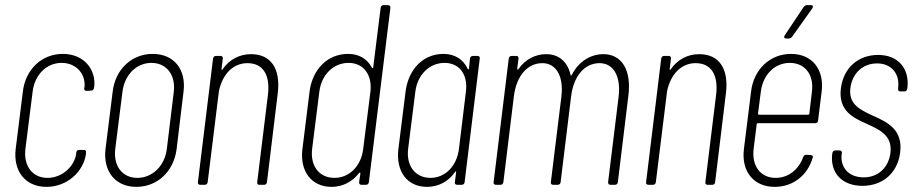

<svg xmlns="http://www.w3.org/2000/svg" viewBox="-20 -720 3564 748"><path d="M161 8C243 8 306 -53 315 -121V-126C316 -132 313 -136 307 -136H288C282 -136 278 -132 277 -126V-122C271 -74 224 -27 165 -27C106 -27 71 -74 79 -140L107 -362C115 -429 161 -475 220 -475C279 -475 315 -429 309 -380L308 -376C307 -370 311 -366 317 -366L335 -367C341 -367 345 -371 346 -377L347 -381C355 -449 307 -510 225 -510C142 -510 79 -449 69 -363L41 -139C31 -53 79 8 161 8Z M511 8C594 8 657 -53 668 -139L695 -363C706 -449 658 -510 575 -510C492 -510 429 -449 419 -363L391 -139C381 -53 429 8 511 8ZM515 -27C456 -27 421 -74 429 -140L457 -362C465 -428 511 -475 570 -475C629 -475 665 -428 657 -362L630 -140C622 -74 574 -27 515 -27Z M958 -509C914 -509 874 -489 847 -450C845 -446 843 -447 843 -451L848 -492C849 -498 845 -502 840 -502H821C815 -502 811 -498 810 -492L751 -10C750 -4 754 0 760 0H778C784 0 788 -4 789 -10L833 -366C848 -434 890 -474 944 -474C1004 -474 1033 -429 1024 -352L982 -10C981 -4 985 0 990 0H1009C1015 0 1019 -4 1020 -10L1062 -356C1074 -452 1036 -509 958 -509Z M1463 -690 1434 -458C1434 -454 1431 -453 1429 -456C1411 -491 1378 -510 1336 -510C1256 -510 1197 -450 1186 -363L1158 -138C1148 -53 1193 8 1272 8C1314 8 1352 -11 1379 -46C1381 -49 1384 -48 1384 -44L1379 -10C1379 -4 1382 0 1388 0H1406C1412 0 1416 -4 1417 -10L1501 -690C1501 -696 1498 -700 1492 -700H1474C1468 -700 1464 -696 1463 -690ZM1283 -27C1224 -27 1188 -73 1196 -140L1224 -362C1232 -429 1279 -475 1338 -475C1396 -475 1431 -429 1423 -362L1395 -140C1387 -73 1341 -27 1283 -27Z M1811 -492 1807 -453C1806 -449 1803 -448 1802 -452C1785 -489 1751 -510 1708 -510C1628 -510 1571 -450 1560 -363L1532 -139C1522 -53 1565 8 1644 8C1688 8 1727 -13 1753 -50C1755 -54 1757 -53 1757 -49L1752 -10C1751 -4 1755 0 1761 0H1779C1785 0 1789 -4 1790 -10L1849 -492C1850 -498 1847 -502 1841 -502H1822C1816 -502 1812 -498 1811 -492ZM1657 -27C1598 -27 1562 -74 1570 -140L1598 -362C1606 -429 1653 -475 1712 -475C1770 -475 1804 -429 1795 -362L1768 -140C1760 -74 1715 -27 1657 -27Z M2331 -509C2283 -509 2236 -483 2208 -429C2205 -425 2203 -424 2203 -428C2191 -480 2157 -509 2108 -509C2067 -509 2027 -490 2000 -451C1998 -448 1995 -448 1995 -452L2000 -492C2001 -498 1997 -502 1992 -502H1973C1967 -502 1963 -498 1962 -492L1903 -10C1902 -4 1906 0 1912 0H1930C1936 0 1940 -4 1941 -10L1982 -345C1992 -425 2035 -474 2093 -474C2146 -474 2177 -424 2167 -343L2126 -10C2125 -4 2129 0 2135 0H2153C2159 0 2163 -4 2164 -10L2205 -345C2215 -425 2258 -474 2316 -474C2369 -474 2400 -424 2390 -343L2349 -10C2349 -4 2352 0 2358 0H2376C2382 0 2386 -4 2387 -10L2428 -347C2441 -447 2402 -509 2331 -509Z M2704 -509C2660 -509 2620 -489 2593 -450C2591 -446 2589 -447 2589 -451L2594 -492C2595 -498 2591 -502 2586 -502H2567C2561 -502 2557 -498 2556 -492L2497 -10C2496 -4 2500 0 2506 0H2524C2530 0 2534 -4 2535 -10L2579 -366C2594 -434 2636 -474 2690 -474C2750 -474 2779 -429 2770 -352L2728 -10C2727 -4 2731 0 2736 0H2755C2761 0 2765 -4 2766 -10L2808 -356C2820 -452 2782 -509 2704 -509Z M3139 -700H3124C3119 -700 3115 -697 3111 -693L3037 -582C3033 -575 3035 -570 3043 -570H3053C3058 -570 3063 -573 3066 -577L3145 -688C3149 -695 3147 -700 3139 -700ZM3167 -250 3181 -363C3192 -449 3144 -510 3062 -510C2979 -510 2916 -449 2906 -363L2878 -138C2868 -52 2916 8 2998 8C3070 8 3126 -37 3146 -105C3149 -112 3144 -116 3138 -116L3121 -117C3115 -117 3112 -114 3109 -108C3092 -60 3052 -27 3002 -27C2943 -27 2908 -73 2916 -140L2928 -236C2928 -238 2930 -240 2932 -240H3156C3162 -240 3167 -244 3167 -250ZM3057 -475C3116 -475 3152 -429 3143 -362L3133 -277C3133 -275 3130 -273 3129 -273H2936C2935 -273 2933 -275 2933 -277L2944 -362C2952 -429 2998 -475 3057 -475Z M3340 4C3420 4 3477 -47 3487 -126C3498 -217 3435 -245 3379 -270C3330 -293 3285 -314 3293 -377C3300 -433 3340 -473 3397 -473C3454 -473 3486 -431 3479 -378V-374C3478 -368 3481 -364 3487 -364H3504C3509 -364 3514 -368 3514 -374L3515 -377C3524 -452 3480 -506 3401 -506C3324 -506 3266 -456 3256 -376C3245 -289 3303 -261 3358 -237C3408 -214 3457 -192 3449 -125C3442 -67 3401 -29 3345 -29C3285 -29 3253 -69 3259 -119L3260 -124C3260 -130 3257 -134 3251 -134H3234C3228 -134 3224 -130 3223 -124L3222 -119C3214 -48 3259 4 3340 4Z"/></svg>

Font: Barlow Condensed ExtraLight
Style: Italic
Weight: 275
Width: 3
Italic angle: -7°
Designer: Jeremy Tribby
Foundry: Tribby Type
Version: Version 1.422;hotconv 1.0.109;makeotfexe 2.5.65596